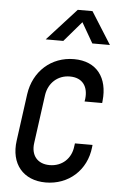

<svg xmlns="http://www.w3.org/2000/svg" viewBox="-55 -819 544 870"><g transform="rotate(5 216.5 -384.0)"><path d="M130 -634H210L289 -726L342 -634H422L330 -780H263ZM383 -176H303L301 -162C295 -107 254 -68 197 -68C141 -68 111 -106 119 -162L149 -382C157 -438 199 -476 254 -476C312 -476 338 -437 332 -382L330 -369H410L411 -379C422 -484 370 -556 266 -556C163 -556 83 -485 68 -379L39 -166C24 -59 84 12 186 12C290 12 371 -60 382 -166Z"/></g></svg>

Font: Mohave
Style: Italic
Weight: 400
Italic angle: -8°
Designer: Gumpita Rahayu
Foundry: Tokotype
Version: Version 2.002;PS 002.002;hotconv 1.0.88;makeotf.lib2.5.64775